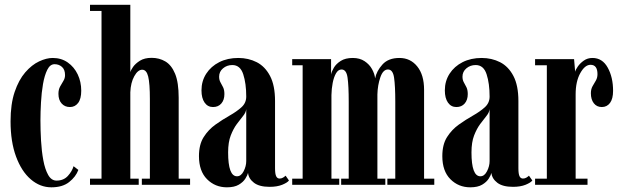

<svg xmlns="http://www.w3.org/2000/svg" viewBox="-20 -770 2587 800"><path d="M194 10.5Q147 10.5 108.2 -22.8Q69.5 -56 46.8 -117.8Q24 -179.5 24 -264.5Q24 -336.5 41 -386.8Q58 -437 85.2 -468.5Q112.5 -500 143 -514.2Q173.5 -528.5 199.5 -528.5Q235.5 -528.5 262.2 -509.8Q289 -491 303.8 -460Q318.5 -429 318.5 -392Q318.5 -358 305.5 -341Q292.5 -324 271.5 -324Q250 -324 236.8 -338.8Q223.5 -353.5 223.5 -379Q223.5 -397 230.5 -409.5Q237.5 -422 244.2 -433Q251 -444 251 -457Q251 -480 238.2 -491.2Q225.5 -502.5 207.5 -502.5Q188.5 -502.5 177 -479.2Q165.5 -456 159.2 -420Q153 -384 150.8 -343.5Q148.5 -303 148.5 -268Q148.5 -227.5 151 -183.8Q153.5 -140 160.5 -102.2Q167.5 -64.5 180.8 -41Q194 -17.5 215.5 -17.5Q245 -17.5 262.8 -37Q280.5 -56.5 286.5 -77.5L306.5 -62Q296 -33.5 268.2 -11.5Q240.5 10.5 194 10.5Z M355 0V-25.5H403V-724.5H355V-750H523V-469Q524.5 -476.5 534.2 -490.8Q544 -505 563 -517Q582 -529 612 -529Q643.5 -529 669 -514Q694.5 -499 709.5 -462.8Q724.5 -426.5 724.5 -362.5V-25.5H772V0H571V-25.5H604.5V-356.5Q604.5 -422.5 597.5 -451Q590.5 -479.5 572.5 -479.5Q554.5 -479.5 539.5 -452.5Q524.5 -425.5 523 -385.5V-25.5H558V0Z M925.5 10.5Q876.5 10.5 842.8 -23.2Q809 -57 809 -119.5Q809 -168 828.8 -199Q848.5 -230 878 -251Q907.5 -272 936.8 -288.5Q966 -305 986 -323Q1006 -341 1006 -367.5Q1006 -422 993.5 -460.5Q981 -499 948 -499Q925.5 -499 909.2 -485.2Q893 -471.5 893 -450.5Q893 -437 898.5 -427.2Q904 -417.5 909.5 -406.5Q915 -395.5 915 -378Q915 -353.5 902.2 -338.8Q889.5 -324 867.5 -324Q845.5 -324 832.5 -342.5Q819.5 -361 819.5 -393.5Q819.5 -432 839.2 -462.8Q859 -493.5 893.5 -511Q928 -528.5 973 -528.5Q1015 -528.5 1049.8 -510.8Q1084.5 -493 1105.2 -453.5Q1126 -414 1126 -349V-69Q1126 -45 1130.8 -35.5Q1135.5 -26 1145 -26Q1153 -26 1159.8 -30.2Q1166.5 -34.5 1170 -38L1184 -18Q1177.5 -9 1156 -0.2Q1134.5 8.5 1103.5 8.5Q1060.5 8.5 1038.2 -8.5Q1016 -25.5 1013.5 -49.5Q1011.5 -40.5 1002.5 -26Q993.5 -11.5 975 -0.5Q956.5 10.5 925.5 10.5ZM967.5 -35.5Q984.5 -35.5 995.2 -56.5Q1006 -77.5 1006 -99V-315.5Q1004.5 -301 992.8 -286.8Q981 -272.5 966.8 -253.2Q952.5 -234 941.5 -205.8Q930.5 -177.5 930.5 -135Q930.5 -35.5 967.5 -35.5Z M1197.5 0V-25.5H1241V-498H1197.5V-523.5H1359.5V-459.5Q1361.5 -471.5 1371 -487.8Q1380.5 -504 1399.8 -516.2Q1419 -528.5 1450 -528.5Q1479 -528.5 1499.2 -515Q1519.5 -501.5 1530.2 -481.8Q1541 -462 1543 -443.5Q1549 -474 1573.5 -501.2Q1598 -528.5 1644.5 -528.5Q1690 -528.5 1718.5 -493.2Q1747 -458 1747 -396V-25.5H1789.5V0H1594V-25.5H1627V-346Q1627 -412 1622 -446.2Q1617 -480.5 1596.5 -480.5Q1576 -480.5 1564.8 -448Q1553.5 -415.5 1552.5 -376.5V-25.5H1585.5V0H1401.5V-25.5H1433V-346Q1433 -412 1428.2 -446.2Q1423.5 -480.5 1403 -480.5Q1389.5 -480.5 1380.2 -464.8Q1371 -449 1366.2 -424.5Q1361.5 -400 1361 -374V-25.5H1393.5V0Z M1939.5 10.5Q1890.5 10.5 1856.8 -23.2Q1823 -57 1823 -119.5Q1823 -168 1842.8 -199Q1862.5 -230 1892 -251Q1921.5 -272 1950.8 -288.5Q1980 -305 2000 -323Q2020 -341 2020 -367.5Q2020 -422 2007.5 -460.5Q1995 -499 1962 -499Q1939.5 -499 1923.2 -485.2Q1907 -471.5 1907 -450.5Q1907 -437 1912.5 -427.2Q1918 -417.5 1923.5 -406.5Q1929 -395.5 1929 -378Q1929 -353.5 1916.2 -338.8Q1903.5 -324 1881.5 -324Q1859.5 -324 1846.5 -342.5Q1833.5 -361 1833.5 -393.5Q1833.5 -432 1853.2 -462.8Q1873 -493.5 1907.5 -511Q1942 -528.5 1987 -528.5Q2029 -528.5 2063.8 -510.8Q2098.5 -493 2119.2 -453.5Q2140 -414 2140 -349V-69Q2140 -45 2144.8 -35.5Q2149.5 -26 2159 -26Q2167 -26 2173.8 -30.2Q2180.5 -34.5 2184 -38L2198 -18Q2191.5 -9 2170 -0.2Q2148.5 8.5 2117.5 8.5Q2074.5 8.5 2052.2 -8.5Q2030 -25.5 2027.5 -49.5Q2025.5 -40.5 2016.5 -26Q2007.5 -11.5 1989 -0.5Q1970.5 10.5 1939.5 10.5ZM1981.5 -35.5Q1998.5 -35.5 2009.2 -56.5Q2020 -77.5 2020 -99V-315.5Q2018.5 -301 2006.8 -286.8Q1995 -272.5 1980.8 -253.2Q1966.5 -234 1955.5 -205.8Q1944.5 -177.5 1944.5 -135Q1944.5 -35.5 1981.5 -35.5Z M2209.5 0V-25.5H2258.5V-498H2209.5V-523.5H2372L2376.5 -471Q2378 -479 2387.5 -492.8Q2397 -506.5 2412.5 -517.5Q2428 -528.5 2448.5 -528.5Q2490 -528.5 2512.2 -488.2Q2534.5 -448 2534.5 -391.5Q2534.5 -358.5 2521.8 -341.2Q2509 -324 2487.5 -324Q2466.5 -324 2454.2 -339.8Q2442 -355.5 2442 -381.5Q2442 -398.5 2449 -410.8Q2456 -423 2462.8 -434.5Q2469.5 -446 2469.5 -461Q2469.5 -500 2440.5 -500Q2417 -500 2397.8 -465.2Q2378.5 -430.5 2378.5 -377V-25.5H2428V0Z"/></svg>

Font: Imbue 50pt
Style: Bold
Weight: 700
Designer: Tyler Finck
Foundry: Etcetera Type Company
Version: Version 1.102; ttfautohint (v1.8.3)